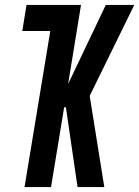

<svg xmlns="http://www.w3.org/2000/svg" viewBox="-20 -755 562 775"><path d="M79 0 183 -630H70L87 -735H307L255 -416L407 -735H522L342 -368L401 0H293L246 -322H239L186 0Z"/></svg>

Font: Iosevka SS18 Extrabold
Style: Italic
Weight: 800
Italic angle: -9°
Monospace: yes
Designer: Belleve Invis
Foundry: Belleve Invis
Version: Version 25.1.1; ttfautohint (v1.8.4)